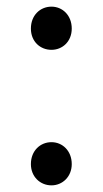

<svg xmlns="http://www.w3.org/2000/svg" viewBox="-20 -545 309 578"><path d="M135 -395C168 -395 196 -420 196 -459C196 -499 168 -525 135 -525C101 -525 73 -499 73 -459C73 -420 101 -395 135 -395ZM135 13C168 13 196 -13 196 -51C196 -91 168 -117 135 -117C101 -117 73 -91 73 -51C73 -13 101 13 135 13Z"/></svg>

Font: Noto Sans JP DemiLight
Style: Regular
Weight: 350
Designer: Ryoko NISHIZUKA 西塚涼子 (kana, bopomofo & ideographs); Paul D. Hunt (Latin, Greek & Cyrillic); Sandoll Communications 산돌커뮤니
Foundry: Adobe
Version: Version 2.004;hotconv 1.0.118;makeotfexe 2.5.65603